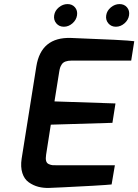

<svg xmlns="http://www.w3.org/2000/svg" viewBox="-20 -918 678 941"><path d="M256 -803.5Q242 -820 245.5 -843Q249 -866 268.5 -882Q288 -898 311 -898Q334 -898 347.5 -882Q361 -866 357.5 -843Q354 -820 335 -803.5Q316 -787 293 -787Q270 -787 256 -803.5ZM511 -803.5Q497 -820 500.5 -843Q504 -866 523.5 -882Q543 -898 566 -898Q589 -898 602.5 -882Q616 -866 612.5 -843Q609 -820 590 -803.5Q571 -787 548 -787Q525 -787 511 -803.5ZM86 -140 158 -592Q181 -737 328 -732Q598 -722 638 -716L623 -621H331Q313 -621 301 -616.5Q289 -612 283 -603Q277 -594 274.5 -586Q272 -578 270 -565L247 -421L546 -411L531 -316L229 -307L206 -160Q203 -141 206 -129.5Q209 -118 219.5 -113.5Q230 -109 237.5 -108.5Q245 -108 260 -108H543L527 -14Q511 -12 434 -7.5Q357 -3 289 0L221 3Q193 4 168 -2.5Q143 -9 121 -24.5Q99 -40 89.5 -70Q80 -100 86 -140Z"/></svg>

Font: Exo
Style: DemiBoldItalic
Weight: 600
Designer: Natanael Gama
Version: Version 1